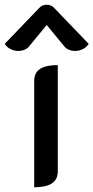

<svg xmlns="http://www.w3.org/2000/svg" viewBox="-79 -785 396 814"><path d="M66 -441Q66 -477 91 -493Q116 -509 166 -509V-59Q166 -24 141 -7.5Q116 9 66 9ZM-2 -569Q-19 -569 -34.5 -577Q-50 -585 -59 -599L86 -750Q99 -765 119 -765Q139 -765 152 -750L297 -599Q288 -585 272.5 -577Q257 -569 240 -569Q226 -569 213.5 -574Q201 -579 194 -588L119 -679L44 -588Q37 -579 24.5 -574Q12 -569 -2 -569Z"/></svg>

Font: K2D Medium
Style: Regular
Weight: 500
Designer: Katatrad Aksorn Co.,Ltd.
Foundry: Cadson Demak Co.,Ltd.
Version: Version 1.000; ttfautohint (v1.6)